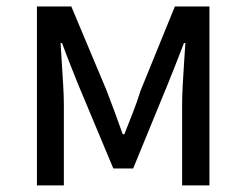

<svg xmlns="http://www.w3.org/2000/svg" viewBox="-20 -563 747 583"><path d="M92.1 0V-543.4H196.5L303.8 -287.8Q316.6 -253.8 328.9 -221.2Q341.1 -188.6 352.6 -155.5H357.6Q370.6 -188.6 383.5 -221.2Q396.3 -253.8 406.9 -287.8L511 -543.4H616V0H533V-245.5Q533 -269.7 534.7 -302.7Q536.4 -335.7 538.8 -370.1Q541.1 -404.5 542.9 -432.2H538.5Q526.5 -400.3 513.3 -367.3Q500 -334.2 488 -304L384.3 -51.4H324.1L218.4 -304Q206.4 -334.2 193.1 -367.5Q179.9 -400.7 168.5 -432.2H163.9Q165.6 -404.5 167.8 -370.1Q170 -335.7 172 -302.7Q173.9 -269.7 173.9 -245.5V0Z"/></svg>

Font: Noto Sans KR Thin
Style: Regular
Weight: 100
Designer: Ryoko NISHIZUKA 西塚涼子 (kana, bopomofo & ideographs); Paul D. Hunt (Latin, Greek & Cyrillic); Sandoll Communications 산돌커뮤니
Foundry: Adobe
Version: Version 2.004-H2;hotconv 1.0.118;makeotfexe 2.5.65603